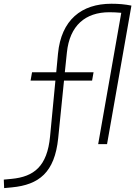

<svg xmlns="http://www.w3.org/2000/svg" viewBox="-103 -762 715 1015"><path d="M-81.1 232.4 -40 228.5C103 214.8 186 149.9 204.6 -31.2L235.4 -335.9H383.8L391.6 -379.9H239.7L250.5 -483.4C265.1 -627.4 348.6 -697.3 475.1 -697.3C495.1 -697.3 515.1 -696.3 538.1 -694.3L416 0H462.9L591.8 -732.4C557.1 -739.3 524.9 -742.2 485.8 -742.2C327.1 -742.2 220.7 -656.2 203.6 -478.5L194.3 -379.9H66.4L58.6 -335.9H189.9L161.6 -40C146.5 117.2 76.7 172.4 -42 183.6L-83 187.5Z"/></svg>

Font: Cascadia Code PL ExtraLight
Style: Italic
Weight: 200
Italic angle: -10°
Monospace: yes
Designer: Aaron Bell
Foundry: Saja Typeworks
Version: Version 2404.023